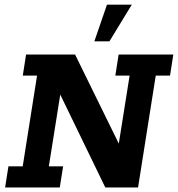

<svg xmlns="http://www.w3.org/2000/svg" viewBox="-20 -822 780 842"><path d="M2.4 0 17 -92.6H79.6L142.5 -490.4H79.9L94.4 -583H309.2L510.3 -173.2L496.5 -164.5L548.4 -490.4H485.8L500.3 -583H740.1L725.6 -490.4H663L585.5 0H441.7L233.5 -429.4L248.1 -431.4L194.2 -92.6H256.8L242.2 0ZM393.8 -640.8 449.1 -801.5H557.9L459.9 -640.8Z"/></svg>

Font: Rokkitt SemiBold
Style: Italic
Weight: 600
Italic angle: -9°
Designer: Vernon Adams
Foundry: Vernon Adams
Version: Version 3.103